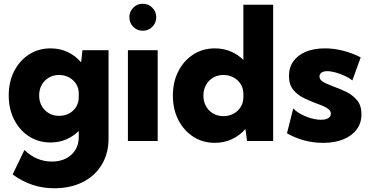

<svg xmlns="http://www.w3.org/2000/svg" viewBox="-20 -758 1983 1032"><path d="M251.5 7.8Q186.5 7.8 135.7 -25.1Q85 -58.1 55.9 -115.2Q26.9 -172.4 26.9 -245.1Q26.9 -318.4 55.9 -375.2Q85 -432.1 135.7 -465.1Q186.5 -498 251.5 -498Q301.8 -498 343.8 -478.3Q385.7 -458.5 416 -422.9L423.3 -488.3H563.5V-13.7Q563.5 66.4 527.1 127Q490.7 187.5 424.8 220.7Q358.9 253.9 270.5 253.9Q149.4 253.9 47.9 179.7L111.3 48.3Q175.8 110.4 258.8 110.4Q301.8 110.4 334.2 94Q366.7 77.6 385 47.9Q403.3 18.1 403.3 -20.5V-54.2Q374 -24.9 335.4 -8.5Q296.9 7.8 251.5 7.8ZM297.4 -135.3Q327.1 -135.3 351.1 -147.9Q375 -160.6 389.2 -183.6Q403.3 -206.5 403.3 -235.4V-255.9Q403.3 -284.7 388.9 -307.1Q374.5 -329.6 350.6 -342.3Q326.7 -355 297.4 -355Q267.1 -355 242.7 -340.8Q218.3 -326.7 204.3 -301.8Q190.4 -276.9 190.4 -245.1Q190.4 -213.4 204.3 -188.5Q218.3 -163.6 242.7 -149.4Q267.1 -135.3 297.4 -135.3Z M747.1 -592.8Q716.8 -592.8 696 -614Q675.3 -635.3 675.3 -665.5Q675.3 -695.3 696 -716.6Q716.8 -737.8 747.1 -737.8Q777.8 -737.8 798.8 -716.6Q819.8 -695.3 819.8 -665.5Q819.8 -635.3 798.8 -614Q777.8 -592.8 747.1 -592.8ZM827.6 0H667.5V-488.3H827.6Z M1448.2 0H1307.6L1299.3 -64.9Q1269.5 -30.3 1227.1 -10.3Q1184.6 9.8 1134.8 9.8Q1069.8 9.8 1018.8 -23.2Q967.8 -56.2 938.5 -113.5Q909.2 -170.9 909.2 -244.1Q909.2 -317.4 938.5 -374.8Q967.8 -432.1 1018.8 -465.1Q1069.8 -498 1134.8 -498Q1180.7 -498 1219.7 -481.7Q1258.8 -465.3 1288.1 -436V-732.4H1448.2ZM1181.2 -133.8Q1210.4 -133.8 1234.9 -146.7Q1259.3 -159.7 1273.7 -182.9Q1288.1 -206.1 1288.1 -235.8V-253.9Q1288.1 -283.2 1273.7 -305.9Q1259.3 -328.6 1234.9 -341.8Q1210.4 -355 1181.2 -355Q1149.9 -355 1125.5 -340.6Q1101.1 -326.2 1087.2 -301Q1073.2 -275.9 1073.2 -244.1Q1073.2 -212.4 1087.2 -187.3Q1101.1 -162.1 1125.5 -147.9Q1149.9 -133.8 1181.2 -133.8Z M1522.5 -41.5 1556.2 -175.3Q1570.3 -159.7 1595.7 -145.5Q1621.1 -131.3 1650.6 -122.8Q1680.2 -114.3 1706.1 -114.3Q1731 -114.3 1744.6 -123Q1758.3 -131.8 1758.3 -146.5Q1758.3 -160.2 1747.6 -169.7Q1736.8 -179.2 1719.2 -187Q1701.7 -194.8 1679.2 -202.6Q1647.9 -214.4 1613.8 -230.7Q1579.6 -247.1 1556.4 -275.1Q1533.2 -303.2 1533.2 -350.1Q1533.2 -395.5 1556.9 -428.7Q1580.6 -461.9 1624 -480Q1667.5 -498 1726.1 -498Q1822.3 -498 1918.9 -449.7L1874 -325.7Q1858.4 -338.4 1834 -349.9Q1809.6 -361.3 1783.9 -368.4Q1758.3 -375.5 1738.8 -375.5Q1718.8 -375.5 1708 -367.7Q1697.3 -359.9 1697.3 -346.7Q1697.3 -335 1706.5 -325.9Q1715.8 -316.9 1733.4 -309.1Q1751 -301.3 1773.9 -292.5Q1807.1 -280.8 1841.3 -264.2Q1875.5 -247.6 1899.2 -219.2Q1922.9 -190.9 1922.9 -143.6Q1922.9 -97.2 1897.5 -62.7Q1872.1 -28.3 1825.9 -9.3Q1779.8 9.8 1717.3 9.8Q1612.8 9.8 1522.5 -41.5Z"/></svg>

Font: Kumbh Sans ExtraBold
Style: Regular
Weight: 800
Version: Version 1.005